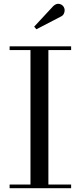

<svg xmlns="http://www.w3.org/2000/svg" viewBox="-20 -995 427 1015"><path d="M304.2 -908.7 172.4 -840.3 160.6 -854 261.7 -962.9Q277.3 -977.5 293.5 -974.4Q309.6 -971.2 317.4 -957.5Q324.2 -945.3 320.3 -930.2Q316.4 -915 304.2 -908.7ZM30.8 -19.5H141.1V-730.5H30.8V-750H356V-730.5H235.8V-19.5H356V0H30.8Z"/></svg>

Font: Bodoni* 11pt
Style: Regular
Weight: 400
Version: Version 2.3